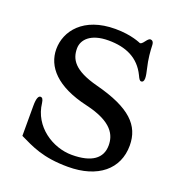

<svg xmlns="http://www.w3.org/2000/svg" viewBox="-142 -908 970 1038"><g transform="rotate(20 343.0 -389.0)"><path d="M74.7 -62C147.5 -27.3 216.8 11.2 362.8 11.2C535.2 11.2 638.2 -75.7 638.2 -210.9C638.2 -326.7 564 -402.3 360.4 -455.1C219.7 -491.7 190.4 -545.9 190.4 -607.4C190.4 -656.2 231.9 -706.1 336.4 -706.1C437 -706.1 513.2 -671.9 554.7 -585.9C563.5 -566.9 568.8 -558.1 577.6 -558.1C585.4 -558.1 592.3 -564 592.3 -581.1C592.3 -596.7 587.9 -614.7 584 -632.3C570.8 -686 567.9 -731.4 566.9 -762.2C566.4 -783.2 556.6 -789.1 546.9 -789.1C541 -789.1 532.7 -781.7 524.9 -771C511.2 -752.4 505.4 -750.5 500 -750.5C498.5 -750.5 445.8 -777.3 350.1 -777.3C167 -777.3 86.4 -669.4 86.4 -565.9C86.4 -465.8 161.6 -377 344.2 -335.4C502.9 -298.8 530.8 -231 530.8 -172.9C530.8 -98.1 474.1 -56.6 360.4 -56.6C250.5 -56.6 128.4 -134.3 113.8 -265.1C110.8 -287.6 104 -294.4 95.2 -294.4C83 -294.4 74.7 -278.3 74.7 -234.9Z"/></g></svg>

Font: Stoke
Style: Regular
Weight: 400
Designer: Nicole Fally
Foundry: Nicole Fally
Version: Version 1.002